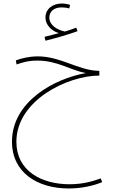

<svg xmlns="http://www.w3.org/2000/svg" viewBox="-20 -676 660 1090"><path d="M238 -445C293 -458 371 -481 420 -499L413 -519C395 -512 373 -504 348 -497C299 -508 260 -536 260 -576C260 -607 282 -634 330 -634C345 -634 360 -632 373 -628L378 -648C365 -653 347 -656 330 -656C283 -656 238 -628 238 -576C238 -538 268 -502 314 -488C289 -481 267 -475 233 -467ZM370 394C444 394 512 378 560 358L552 337C509 352 453 370 375 370C215 370 73 294 73 129C73 -107 365 -247 544 -247V-274H535C424 -278 322 -356 195 -356C144 -356 98 -344 70 -333L74 -310C101 -319 135 -332 192 -332C306 -332 376 -279 467 -261C290 -230 48 -100 48 128C48 305 194 394 370 394Z"/></svg>

Font: Noto Sans Arabic Thin
Style: Regular
Weight: 100
Designer: Monotype Design Team, Nadine Chahine, Nizar Qandah and Khaled Hosny
Foundry: Monotype Imaging Inc.
Version: Version 2.012